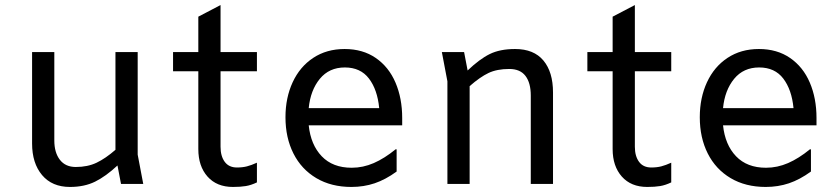

<svg xmlns="http://www.w3.org/2000/svg" viewBox="-20 -728 3320 760"><path d="M459 0 445 -73Q399 -30 356.5 -9Q314 12 257 12Q186 12 146.5 -35Q107 -82 107 -160V-522H195V-172Q195 -124 217 -95.5Q239 -67 280 -67Q327 -67 362.5 -84Q398 -101 437 -135V-522H525V-116L547 0Z M853 -522H997V-446H853V-147Q853 -110 869.5 -87.5Q886 -65 918 -65Q940 -65 957.5 -69.5Q975 -74 997 -84V-6Q974 5 953 8.5Q932 12 902 12Q838 12 801.5 -29Q765 -70 765 -138V-446H665V-522H765V-662L853 -708Z M1572 -232H1202Q1210 -155 1253.5 -109.5Q1297 -64 1372 -64Q1417 -64 1459.5 -82.5Q1502 -101 1546 -137H1550V-49Q1506 -17 1463 -2.5Q1420 12 1371 12Q1291 12 1232 -23Q1173 -58 1141.5 -120.5Q1110 -183 1110 -264Q1110 -341 1138.5 -402.5Q1167 -464 1220 -499Q1273 -534 1344 -534Q1416 -534 1467.5 -498.5Q1519 -463 1545.5 -401Q1572 -339 1572 -261ZM1202 -300H1481Q1474 -373 1440.5 -417Q1407 -461 1345 -461Q1283 -461 1246 -416Q1209 -371 1202 -300Z M2169 -362V0H2081V-350Q2081 -400 2060 -427.5Q2039 -455 1996 -455Q1947 -455 1913.5 -439Q1880 -423 1839 -387V0H1751V-406L1729 -522H1817L1831 -449Q1878 -494 1918.5 -514Q1959 -534 2019 -534Q2093 -534 2131 -488.5Q2169 -443 2169 -362Z M2493 -522H2637V-446H2493V-147Q2493 -110 2509.5 -87.5Q2526 -65 2558 -65Q2580 -65 2597.5 -69.5Q2615 -74 2637 -84V-6Q2614 5 2593 8.5Q2572 12 2542 12Q2478 12 2441.5 -29Q2405 -70 2405 -138V-446H2305V-522H2405V-662L2493 -708Z M3212 -232H2842Q2850 -155 2893.5 -109.5Q2937 -64 3012 -64Q3057 -64 3099.5 -82.5Q3142 -101 3186 -137H3190V-49Q3146 -17 3103 -2.5Q3060 12 3011 12Q2931 12 2872 -23Q2813 -58 2781.5 -120.5Q2750 -183 2750 -264Q2750 -341 2778.5 -402.5Q2807 -464 2860 -499Q2913 -534 2984 -534Q3056 -534 3107.5 -498.5Q3159 -463 3185.5 -401Q3212 -339 3212 -261ZM2842 -300H3121Q3114 -373 3080.5 -417Q3047 -461 2985 -461Q2923 -461 2886 -416Q2849 -371 2842 -300Z"/></svg>

Font: AmikoRegular
Style: Regular
Weight: 400
Designer: Pablo Impallari, Rodrigo Fuenzalida, Andres Torresi
Foundry: Impallari Type
Version: Version 1.000; ttfautohint (v1.3)